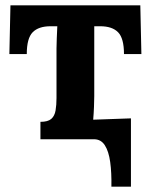

<svg xmlns="http://www.w3.org/2000/svg" viewBox="-20 -520 563 717"><path d="M396 177Q397 125 391.5 85Q386 45 371.5 22.5Q357 0 331 0H131V-65Q159 -65 171.5 -76Q184 -87 187.5 -107.5Q191 -128 191 -154V-339Q191 -353 192 -376.5Q193 -400 194 -422H169Q124 -422 102 -399.5Q80 -377 80 -318H15L19 -500H504L508 -318H443Q443 -377 421 -399.5Q399 -422 354 -422H332V-161Q332 -147 331 -121.5Q330 -96 328 -73L469 -78V177Z"/></svg>

Font: Lora
Style: Weight 700
Weight: 700
Designer: Olga Karpushina, Alexei Vanyashin (Cyrillic)
Foundry: Cyreal
Version: Version 3.001